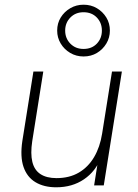

<svg xmlns="http://www.w3.org/2000/svg" viewBox="-20 -788 585 816"><path d="M219 8Q167 8 131 -13.5Q95 -35 80 -78.5Q65 -122 75 -189L122 -484H164L117 -188Q109 -135 117.5 -100Q126 -65 152 -48Q178 -31 220 -31Q275 -31 315 -54.5Q355 -78 380 -120.5Q405 -163 414 -220L456 -484H498L421 0H380L399 -120H410Q387 -60 337 -26Q287 8 219 8ZM335 -548Q304 -548 278.5 -563Q253 -578 238 -603Q223 -628 223 -658Q223 -689 238 -713.5Q253 -738 278.5 -753Q304 -768 335 -768Q367 -768 392 -753Q417 -738 432 -713.5Q447 -689 447 -658Q447 -628 432 -603Q417 -578 392 -563Q367 -548 335 -548ZM335 -580Q370 -580 391.5 -602.5Q413 -625 413 -658Q413 -691 391.5 -713.5Q370 -736 335 -736Q301 -736 279 -713.5Q257 -691 257 -658Q257 -625 279 -602.5Q301 -580 335 -580Z"/></svg>

Font: Nunito Sans 12pt ExtraLight
Style: Italic
Weight: 200
Italic angle: -9°
Designer: Vernon Adams
Foundry: Vernon Adams
Version: Version 3.101;gftools[0.9.27]